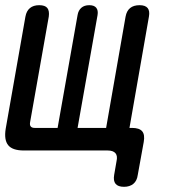

<svg xmlns="http://www.w3.org/2000/svg" viewBox="-32 -580 652 740"><path d="M446 140Q423 140 413.5 128.5Q404 117 408 94L417 42Q422 21 413 10.5Q404 0 383 0H60Q16 0 -0.5 -20.5Q-17 -41 -10 -84L66 -516Q70 -538 83.5 -549Q97 -560 119 -560Q142 -560 150.5 -549Q159 -538 156 -516L84 -109Q82 -98 86.5 -92.5Q91 -87 102 -87H190L267 -522Q270 -540 281.5 -550Q293 -560 312 -560Q331 -560 339 -550Q347 -540 344 -522L267 -87H377L452 -516Q456 -538 469.5 -549Q483 -560 506 -560Q528 -560 537 -549Q546 -538 542 -516L467 -87H477Q505 -87 516 -74Q527 -61 522 -33L499 94Q496 117 482 128.5Q468 140 446 140Z"/></svg>

Font: Maple Mono Medium
Style: Italic
Weight: 500
Italic angle: -10°
Monospace: yes
Designer: subframe7536
Version: Version 7.000